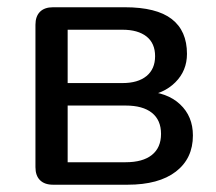

<svg xmlns="http://www.w3.org/2000/svg" viewBox="-20 -507 593 527"><path d="M77.3 -48.2V-439Q77.3 -462.2 89.8 -474.7Q102.3 -487.1 125.5 -487.1H322.3Q409.4 -487.1 451.3 -454.8Q493.2 -422.5 493.2 -359.1Q493.2 -312.8 461.1 -280.9Q429.1 -249 376.7 -243.1V-256.4Q438.8 -253.9 474.1 -220.8Q509.5 -187.8 509.5 -135.1Q509.5 -71.9 462.6 -35.9Q415.8 0 330.3 0H125.5Q102.3 0 89.8 -12.5Q77.3 -24.9 77.3 -48.2ZM422 -139.5Q422 -177.4 396.9 -197.4Q371.9 -217.3 324.9 -217.3H165.7V-61.7H324.9Q371.9 -61.7 396.9 -81.7Q422 -101.7 422 -139.5ZM405.7 -352.9Q405.7 -388.1 382.2 -406.8Q358.6 -425.4 316.3 -425.4H165.7V-279H316.3Q358.6 -279 382.2 -298.3Q405.7 -317.6 405.7 -352.9Z"/></svg>

Font: SN Pro Thin
Style: Regular
Weight: 200
Designer: Tobias Whetton
Foundry: Supernotes
Version: Version 1.003;Glyphs 3.3 (3324)